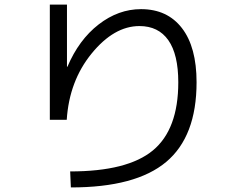

<svg xmlns="http://www.w3.org/2000/svg" viewBox="-20 -777 1040 840"><path d="M198 -757H273V-485H275Q325 -603 411.5 -670Q498 -737 597 -737Q712 -737 776 -654Q840 -571 840 -417Q840 -180 707 -68.5Q574 43 290 43L287 -27Q538 -27 649 -119Q760 -211 760 -417Q760 -539 716.5 -601Q673 -663 590 -663Q479 -663 381 -543Q283 -423 272 -253H198Z"/></svg>

Font: M PLUS 1p
Style: Regular
Weight: 400
Version: Version 1.062